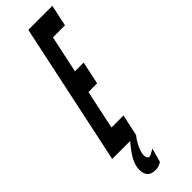

<svg xmlns="http://www.w3.org/2000/svg" viewBox="-331 -742 937 937"><g transform="rotate(-45 137.0 -273.5)"><path d="M-24 0H141L165 -111H82L125 -313H185L210 -431H150L191 -624H274L298 -735H132ZM87 188Q98 188 107 185.5Q116 183 130 176L150.5 103Q133.5 113 124.8 117Q116 121 111.5 121Q105.5 121 101.2 113.8Q97 106.5 97 96.5Q97 78.5 110.5 49Q124 19.5 141 0H100Q62.5 44 47.2 73.8Q32 103.5 32 131.5Q32 188 87 188Z"/></g></svg>

Font: League Gothic Condensed Italic
Style: Regular
Weight: 400
Width: 3
Designer: The League of Moveable Type
Version: Version 1.600; ttfautohint (v1.8.3)